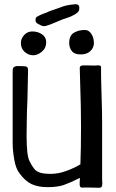

<svg xmlns="http://www.w3.org/2000/svg" viewBox="-20 -881 549 910"><path d="M374 8Q362 9 359.5 3Q357 -3 357.5 -11.5Q358 -20 358 -24L359 -38Q313 -15 283 -4.5Q253 6 206 6Q160 6 129.5 -8.5Q99 -23 73 -59Q55 -81 47.5 -125Q40 -169 40 -202V-376V-544Q40 -556 43.5 -560.5Q47 -565 55 -567Q58 -568 66 -568L96 -567Q113 -567 113 -550L110 -407Q107 -347 107 -309L106 -239Q106 -147 119 -119Q132 -93 142.5 -80.5Q153 -68 170.5 -62.5Q188 -57 221 -57Q256 -57 293.5 -70.5Q331 -84 361 -102Q364 -174 364 -280Q364 -374 360 -486L358 -559Q358 -571 375 -571H396Q404 -571 416 -570.5Q428 -570 443 -571H448Q459 -571 459 -562V-526L460 -478Q465 -319 464 -295V-28Q465 -22 465 -12Q465 0 461.5 4.5Q458 9 449 9Q394 7 374 8ZM308 -677Q308 -713 330.5 -726Q353 -739 382 -739Q401 -739 413 -720.5Q425 -702 425 -677Q425 -655 408.5 -639Q392 -623 362 -623Q333 -623 320.5 -639Q308 -655 308 -677ZM79 -677Q79 -698 94.5 -715Q110 -732 133 -732Q159 -732 179 -718.5Q199 -705 199 -681Q199 -653 178.5 -636Q158 -619 137 -619Q115 -619 97 -635Q79 -651 79 -677ZM168 -764Q148 -771 148 -786Q148 -788 150 -796Q151 -801 170 -809.5Q189 -818 200 -821Q208 -826 229 -833L261 -844L283 -852Q296 -856 318 -859L338 -861Q356 -861 356 -844Q356 -837 355 -833Q351 -822 334.5 -812.5Q318 -803 306 -799Q278 -791 250 -778Q232 -770 221 -766Q217 -765 206.5 -761Q196 -757 189 -757Q179 -757 168 -764Z"/></svg>

Font: Barriecito
Style: Regular
Weight: 400
Designer: Pablo Cosgaya & Sergio Jiménez
Foundry: Pablo Cosgaya & Sergio Jiménez
Version: Version 1.001